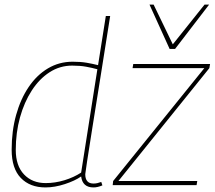

<svg xmlns="http://www.w3.org/2000/svg" viewBox="-20 -810 939 840"><path d="M389 10Q341 10 335 -38Q308 -19 263.5 -4.5Q219 10 179 10Q111 10 71 -31.5Q31 -73 31 -155Q31 -237 50.5 -307Q70 -377 105.5 -429.5Q141 -482 190 -511Q239 -540 298 -540Q333 -540 359 -535.5Q385 -531 409 -525L443 -740H462Q439 -594 419 -469Q399 -344 384 -250.5Q369 -157 361 -104Q353 -51 353 -48Q353 -7 389 -7Q398 -7 406.5 -9Q415 -11 423 -14L428 1Q407 10 389 10ZM180 -9Q221 -9 262 -21.5Q303 -34 335 -55L406 -507Q384 -513 357.5 -518Q331 -523 296 -523Q242 -523 197 -494Q152 -465 119 -414Q86 -363 67.5 -296.5Q49 -230 49 -154Q49 -85 85 -47Q121 -9 180 -9ZM473 0 475 -18 874 -512H560L563 -530H899L896 -512L498 -18H843L840 0ZM895 -790 746 -596H722L634 -790H652L736 -616L875 -790Z"/></svg>

Font: Georama Thin
Style: Italic
Weight: 100
Italic angle: -9°
Designer: Jean-Baptiste Levee
Foundry: Production Type
Version: Version 1.000